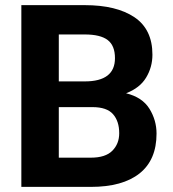

<svg xmlns="http://www.w3.org/2000/svg" viewBox="-20 -731 678 751"><path d="M335.4 0H63.5V-710.9H311.5Q435.5 -710.9 505.9 -663.6Q576.2 -616.2 576.2 -517.1Q576.2 -468.3 551.5 -427.5Q526.9 -386.7 473.1 -366.2Q536.6 -350.6 564.5 -305.7Q592.3 -260.7 592.3 -208.5Q592.3 -105.5 525.9 -52.7Q459.5 0 335.4 0ZM311.5 -596.2H210V-412.6H311.5Q429.7 -412.6 429.7 -503.4Q429.7 -552.7 401.1 -574.5Q372.6 -596.2 311.5 -596.2ZM446.3 -210Q446.3 -256.8 422.1 -284.4Q397.9 -312 341.8 -312H210V-114.3H335.4Q392.6 -114.3 419.4 -141.4Q446.3 -168.5 446.3 -210Z"/></svg>

Font: Vazirmatn UI FD
Style: Bold
Weight: 700
Designer: Saber Rastikerdar
Foundry: Saber Rastikerdar
Version: Version 33.003